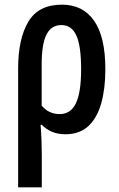

<svg xmlns="http://www.w3.org/2000/svg" viewBox="-20 -572 515 832"><path d="M436.5 -272Q436.5 -187.5 418.7 -124.3Q400.9 -61 362.8 -25.6Q324.7 9.8 263.2 9.8Q230.5 9.8 204.8 -1.2Q179.2 -12.2 161.1 -31.2H155.8Q158.7 4.4 159.9 38.1Q161.1 71.8 161.1 100.1V239.7H58.6V-275.4Q58.6 -403.3 102.5 -477.5Q146.5 -551.8 248.5 -551.8Q339.4 -551.8 387.9 -481.9Q436.5 -412.1 436.5 -272ZM246.1 -463.4Q202.1 -463.4 181.4 -422.1Q160.6 -380.9 160.6 -293.5V-114.3Q190.9 -77.6 238.8 -77.6Q286.1 -77.6 308.8 -124.3Q331.5 -170.9 331.5 -272Q331.5 -372.6 311 -418Q290.5 -463.4 246.1 -463.4Z"/></svg>

Font: Open Sans Condensed SemiBold
Style: Regular
Weight: 600
Width: 3
Designer: Monotype Design Team
Foundry: Monotype Imaging Inc.
Version: Version 3.000; ttfautohint (v1.8.4)